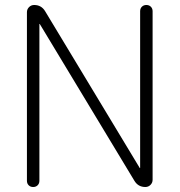

<svg xmlns="http://www.w3.org/2000/svg" viewBox="-20 -750 720 770"><path d="M88 -25V-701Q88 -713 96.5 -721.5Q105 -730 117 -730Q146 -730 161 -705L540 -77Q540 -76 541 -76Q542 -76 542 -77V-705Q542 -716 549 -723Q556 -730 567 -730Q578 -730 585 -723Q592 -716 592 -705V-29Q592 -17 583.5 -8.5Q575 0 563 0Q534 0 519 -25L140 -653Q140 -654 139 -654Q138 -654 138 -653V-25Q138 -14 131 -7Q124 0 113 0Q102 0 95 -7Q88 -14 88 -25Z"/></svg>

Font: Rounded Mplus 1c Light
Style: Regular
Weight: 300
Version: Version 1.059.20150529